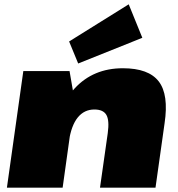

<svg xmlns="http://www.w3.org/2000/svg" viewBox="-20 -869 823 889"><path d="M479 -253Q487 -312 472.5 -337Q458 -362 417 -362Q370 -362 340 -325Q310 -288 299 -214L203 -114L214 -190Q240 -367 326 -460Q412 -553 549 -553Q668 -553 715 -492Q762 -431 742 -298L700 0H443ZM88 -540H302L326 -401L270 0H12ZM639 -694 342 -575 300 -677 576 -849Z"/></svg>

Font: Pathway Extreme 28pt Black
Style: Italic
Weight: 900
Italic angle: -8°
Designer: Eduardo Rodriguez Tunni
Foundry: Eduardo Rodriguez Tunni
Version: Version 1.001;gftools[0.9.26]